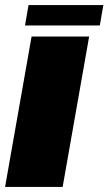

<svg xmlns="http://www.w3.org/2000/svg" viewBox="-37 -737 428 757"><path d="M61.5 -636.5H356.5L370.5 -717H75.5ZM-17 0H210L314.5 -593H87.5Z"/></svg>

Font: Anybody Black
Style: Italic
Weight: 900
Italic angle: -10°
Designer: Tyler Finck
Foundry: Etcetera Type Company
Version: Version 1.113;gftools[0.9.25]